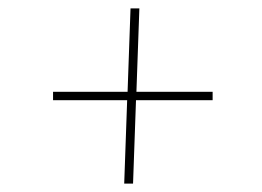

<svg xmlns="http://www.w3.org/2000/svg" viewBox="-20 -534 622 456"><path d="M275 -98 282 -296H106V-316H283L290 -514H311L304 -316H485V-296H303L296 -98Z"/></svg>

Font: Literata 72pt
Style: Bold Italic
Weight: 700
Italic angle: -2°
Designer: Latin by Veronika Burian and Jose Scaglione. Greek by Irene Vlachou. Cyrillic by Vera Evstafieva
Foundry: TypeTogether
Version: Version 3.002